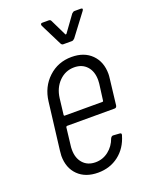

<svg xmlns="http://www.w3.org/2000/svg" viewBox="-135 -769 657 847"><g transform="rotate(-20 194.0 -345.0)"><path d="M341 -233H118Q115 -233 113 -229L103 -144Q102 -138 102 -126Q102 -87 123.5 -63Q145 -39 182 -39Q216 -39 243 -60Q270 -81 282 -115Q287 -124 294 -124L324 -122Q328 -122 330.5 -120Q333 -118 332 -114Q332 -111 331 -110Q315 -55 274 -23.5Q233 8 177 8Q118 8 83.5 -26Q49 -60 49 -117Q49 -125 51 -141L78 -362Q86 -428 131 -470Q176 -512 240 -512Q299 -512 333.5 -477.5Q368 -443 368 -386Q368 -378 366 -362L352 -243Q350 -233 341 -233ZM129 -359 120 -283Q120 -281 121 -280Q122 -279 123 -279H301Q305 -279 305 -283L315 -359Q316 -365 316 -376Q316 -417 294 -441Q272 -465 235 -465Q194 -465 164.5 -435.5Q135 -406 129 -359ZM163 -691Q163 -698 171 -698H201Q209 -698 212 -691L249 -615Q249 -614 251 -614Q253 -614 254 -615L309 -691Q316 -698 322 -698H352Q358 -698 359 -694.5Q360 -691 356 -686L279 -584Q272 -577 266 -577H225Q219 -577 215 -584L164 -686Q163 -688 163 -691Z"/></g></svg>

Font: Barlow Condensed Light
Style: Italic
Weight: 300
Width: 3
Italic angle: -7°
Designer: Jeremy Tribby
Foundry: Tribby Type
Version: Version 1.408